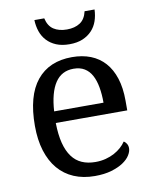

<svg xmlns="http://www.w3.org/2000/svg" viewBox="-84 -807 704 881"><g transform="rotate(-10 267.5 -366.5)"><path d="M274.9 -492.2Q219.2 -492.2 189.2 -447Q159.2 -401.9 153.8 -314.9H383.8Q383.8 -354.5 377.9 -387.2Q372.1 -419.9 359.4 -443.4Q346.7 -466.8 325.9 -479.5Q305.2 -492.2 274.9 -492.2ZM287.1 9.8Q232.9 9.8 189.7 -8.5Q146.5 -26.9 116.7 -62Q86.9 -97.2 71 -148.2Q55.2 -199.2 55.2 -264.2Q55.2 -404.3 112.8 -475.1Q170.4 -545.9 276.9 -545.9Q325.2 -545.9 363.8 -530.8Q402.3 -515.6 429.2 -485.6Q456.1 -455.6 470.5 -410.9Q484.9 -366.2 484.9 -307.1V-261.2H151.9Q152.8 -206.5 162.8 -167.2Q172.9 -127.9 191.7 -102.5Q210.4 -77.1 237.8 -65.2Q265.1 -53.2 300.8 -53.2Q326.7 -53.2 348.9 -59.1Q371.1 -64.9 389.2 -74.7Q407.2 -84.5 421.1 -96.9Q435.1 -109.4 443.8 -123Q450.7 -120.1 456.8 -110.8Q462.9 -101.6 462.9 -88.9Q462.9 -73.7 452.1 -56.4Q441.4 -39.1 419.4 -24.4Q397.5 -9.8 364.5 0Q331.5 9.8 287.1 9.8ZM277.3 -606Q241.7 -606 215.6 -616.9Q189.5 -627.9 172.4 -646.5Q155.3 -665 146.7 -689.9Q138.2 -714.8 137.2 -743.2H183.1Q191.4 -706.5 215.8 -690.7Q240.2 -674.8 277.3 -674.8Q314 -674.8 338.4 -690.7Q362.8 -706.5 371.1 -743.2H417.5Q416.5 -714.8 408 -689.9Q399.4 -665 382.1 -646.5Q364.7 -627.9 338.9 -616.9Q313 -606 277.3 -606Z"/></g></svg>

Font: Droid-TTFautohint Serif
Style: Regular
Weight: 400
Foundry: Ascender Corporation
Version: Version 1.00; ttfautohint (v1.00rc1.4-1a1c-dirty) -l 8 -r 50